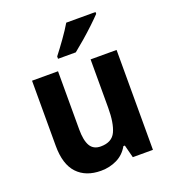

<svg xmlns="http://www.w3.org/2000/svg" viewBox="-140 -871 880 986"><g transform="rotate(-20 300.0 -378.0)"><path d="M530 -546V0H420L402 -70H394Q371 -29 331 -9.5Q291 10 244 10Q161 10 114.5 -39.5Q68 -89 68 -190V-546H210V-228Q210 -168 227.5 -138Q245 -108 285 -108Q346 -108 367 -153Q388 -198 388 -282V-546ZM495 -756Q478 -738 448 -709.5Q418 -681 385.5 -653Q353 -625 329 -606H232V-619Q257 -651 286 -691.5Q315 -732 335 -766H495Z"/></g></svg>

Font: Noto Sans Devanagari UI SemiCondensed
Style: Bold
Weight: 700
Width: 4
Designer: Jelle Bosma - Monotype Design Team
Foundry: Monotype Imaging Inc.
Version: Version 2.004; ttfautohint (v1.8.4.7-5d5b)